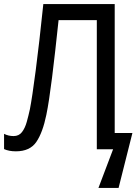

<svg xmlns="http://www.w3.org/2000/svg" viewBox="-20 -734 686 944"><path d="M544 -80H631L563 190H464L536 0H456V-635H268Q251 -473 236 -353Q221 -233 208 -170Q190 -82 158.5 -36Q127 10 58 10Q24 10 0 -1V-76Q21 -65 47 -65Q73 -65 88 -84.5Q103 -104 111.5 -134.5Q120 -165 127 -197Q138 -253 155.5 -387Q173 -521 193 -714H544Z"/></svg>

Font: Noto Sans SemiCondensed
Style: Regular
Weight: 400
Width: 4
Designer: Monotype Design Team
Foundry: Monotype Imaging Inc.
Version: Version 2.013; ttfautohint (v1.8.4.7-5d5b)